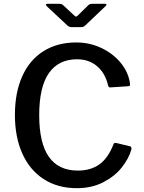

<svg xmlns="http://www.w3.org/2000/svg" viewBox="-20 -974 752 1004"><path d="M659 -542Q660 -538 660 -532Q660 -527 658 -525.5Q656 -524 650 -523L557 -517H554Q548 -517 545 -528Q531 -590 488.5 -627Q446 -664 383 -664Q286 -664 235.5 -591.5Q185 -519 185 -372Q185 -226 235.5 -154Q286 -82 387 -82Q455 -82 500.5 -115Q546 -148 574 -221Q575 -228 589 -226L660 -209Q669 -207 667 -192Q653 -144 616.5 -98Q580 -52 520 -21Q460 10 382 10Q282 10 209 -37Q136 -84 97 -170.5Q58 -257 58 -373Q58 -490 96.5 -575.5Q135 -661 207.5 -706.5Q280 -752 379 -752Q448 -752 509 -723.5Q570 -695 610 -647Q650 -599 659 -542ZM462 -954H529Q537 -954 537 -951Q537 -947 531 -941L427 -842Q417 -832 406 -832H357Q347 -832 341.5 -834.5Q336 -837 330 -843L225 -941Q220 -948 220 -950Q220 -954 228 -954H290Q298 -954 301 -953Q304 -952 310 -947L365 -896Q374 -887 378 -887Q381 -887 390 -896L442 -947Q449 -954 462 -954Z"/></svg>

Font: Libre Franklin Medium
Style: Regular
Weight: 500
Designer: Pablo Impallari, Rodrigo Fuenzalida
Foundry: Impallari Type
Version: Version 1.002; ttfautohint (v1.5)